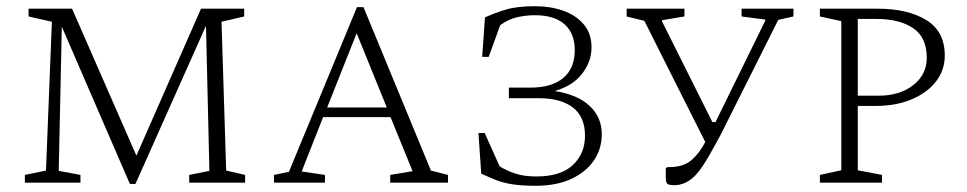

<svg xmlns="http://www.w3.org/2000/svg" viewBox="-20 -588 3113 618"><path d="M60 0V-25L128 -39L147 -518L72 -535V-560H212L419 -87L627 -560H766V-535L693 -518L708 -39L769 -25V0H589V-25L654 -38L643 -505L416 4H398L179 -502L169 -38L239 -25V0Z M862 0V-25L910 -35L1129 -565H1150L1367 -39L1422 -25V0H1236V-25L1308 -37L1237 -211H1020L951 -36L1026 -25V0ZM1033 -242H1225L1128 -481Z M1703 -568Q1752 -568 1793 -553.5Q1834 -539 1859 -509.5Q1884 -480 1884 -435Q1884 -390 1853.5 -350.5Q1823 -311 1765 -295Q1838 -284 1877.5 -247.5Q1917 -211 1917 -156Q1917 -109 1891.5 -71.5Q1866 -34 1818.5 -12Q1771 10 1704 10Q1661 10 1631 5.5Q1601 1 1578 -8Q1555 -17 1529 -29L1520 -160H1540L1588 -53Q1609 -39 1638 -29.5Q1667 -20 1706 -20Q1785 -20 1824 -57Q1863 -94 1863 -151Q1863 -212 1824 -242Q1785 -272 1713 -272H1618V-306H1687Q1756 -306 1793 -337Q1830 -368 1830 -427Q1830 -480 1797.5 -509.5Q1765 -539 1702 -539Q1673 -539 1644.5 -532.5Q1616 -526 1590 -507L1553 -405H1532L1541 -532Q1574 -547 1609.5 -557.5Q1645 -568 1703 -568Z M2259 -81Q2228 -28 2203 -10Q2178 8 2151 8Q2132 8 2127.5 3Q2123 -2 2123 -16V-46L2127 -50H2132Q2179 -50 2205 -72Q2231 -94 2250 -131L2054 -521L1997 -535V-560H2183V-535L2111 -523V-519L2273 -195H2283L2443 -521V-525L2367 -535V-560H2534V-535L2485 -524L2299 -153Q2295 -146 2287 -131Q2279 -116 2270.5 -101.5Q2262 -87 2259 -81Z M2619 0V-25L2688 -40V-520L2619 -535V-560H2805Q2902 -560 2961.5 -523.5Q3021 -487 3021 -409Q3021 -362 2992.5 -325.5Q2964 -289 2914 -268Q2864 -247 2798 -247H2741V-40L2819 -25V0ZM2741 -527V-280H2808Q2876 -280 2919.5 -314Q2963 -348 2963 -402Q2963 -468 2919 -497.5Q2875 -527 2802 -527Z"/></svg>

Font: Spectral SC ExtraLight
Style: Regular
Weight: 275
Designer: Jean-Baptiste Levee
Foundry: Production Type
Version: Version 2.001